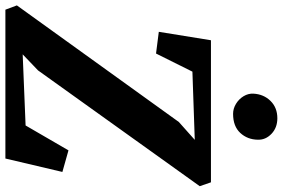

<svg xmlns="http://www.w3.org/2000/svg" viewBox="-200 -838 1023 694"><g transform="rotate(90 311.0 -491.5)"><path d="M-0.5 0 -16 -41.5 405.5 -627 470 -684.5 223.5 -676 158 -544.5 79.5 -554.5 110 -743H623.5L637.5 -702.5L219 -118L161 -62.5L418 -73L508 -228L586 -206L537.5 0ZM376 -823Q357 -823 339.8 -833.5Q322.5 -844 312.2 -861Q302 -878 303 -896.5Q305 -933.5 329.2 -958.2Q353.5 -983 392 -983Q426 -983 448.2 -961.8Q470.5 -940.5 469.5 -912.5Q469 -875 445 -849Q421 -823 376 -823Z"/></g></svg>

Font: Merriweather 20pt ExtraBold
Style: Italic
Weight: 800
Italic angle: -7.8°
Version: Version 2.101